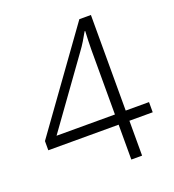

<svg xmlns="http://www.w3.org/2000/svg" viewBox="-131 -820 833 921"><g transform="rotate(-20 285.5 -359.0)"><path d="M556 -178H437V0H382V-178H23V-225L378 -718H437V-230H556ZM382 -495Q382 -534 382 -561Q382 -588 383 -609.5Q384 -631 385 -655H382Q369 -632 357 -612Q345 -592 328 -569L84 -230H382Z"/></g></svg>

Font: Noto Sans Myanmar Light
Style: Regular
Weight: 300
Designer: Monotype Design Team
Foundry: Monotype Imaging Inc.
Version: Version 2.107; ttfautohint (v1.8.4.7-5d5b)